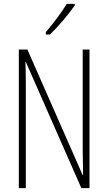

<svg xmlns="http://www.w3.org/2000/svg" viewBox="-20 -969 558 989"><path d="M365 -941V-949H324C292 -898 260 -856 216 -803V-791H237C276 -828 333 -894 365 -941ZM441 0V-714H406V-199C406 -169 407 -116 408 -69H405L121 -714H77V0H113V-529C113 -582 112 -618 111 -650H113L399 0Z"/></svg>

Font: Noto Sans Bengali ExtraCondensed ExtraLight
Style: Regular
Weight: 200
Width: 2
Designer: Joana Ranito - Universal Thirst; Jelle Bosma - Monotype Design Team
Foundry: Universal Thirst ehf.
Version: Version 3.000